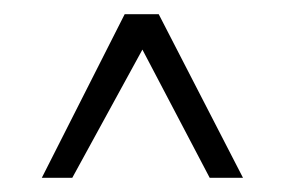

<svg xmlns="http://www.w3.org/2000/svg" viewBox="-20 -480 402 271"><path d="M82 -229H39L156 -460H204L323 -229H276L181 -410Z"/></svg>

Font: Genos Thin Medium
Style: Regular
Weight: 500
Version: Version 1.010